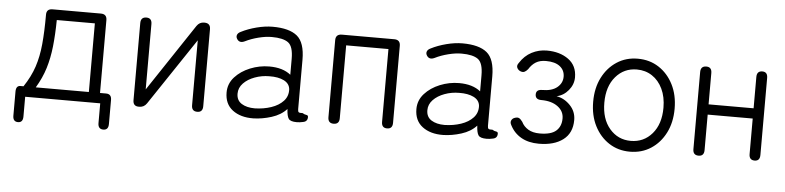

<svg xmlns="http://www.w3.org/2000/svg" viewBox="-42 -701 4275 1045"><g transform="rotate(5 2096.0 -178.5)"><path d="M76 141Q48 141 48 108V-23Q48 -56 72 -56H89Q127 -113 145.5 -169Q164 -225 170.5 -293.5Q177 -362 177 -455Q177 -487 210 -487H474Q507 -487 507 -454V-56H540Q570 -56 570 -23V108Q570 141 542 141Q513 141 513 108V0H103V108Q103 141 76 141ZM156 -56H446V-431H238Q237 -351 230 -286.5Q223 -222 206 -166.5Q189 -111 156 -56Z M723 0Q692 0 692 -33V-454Q692 -487 723 -487Q753 -487 753 -454V-97L998 -465Q1013 -487 1038 -487H1040Q1073 -487 1073 -454V-33Q1073 0 1043 0Q1012 0 1012 -33V-388L767 -22Q752 0 727 0Z M1350 9Q1280 10 1236.5 -23Q1193 -56 1193 -119Q1193 -167 1225.5 -203Q1258 -239 1308.5 -259.5Q1359 -280 1413 -280Q1487 -280 1530 -245V-332Q1530 -400 1502 -420.5Q1474 -441 1412 -441Q1379 -441 1339.5 -431Q1300 -421 1268 -405Q1239 -391 1225 -414Q1218 -425 1222 -436Q1226 -447 1241 -454Q1278 -473 1324.5 -485Q1371 -497 1412 -497Q1503 -497 1546 -461.5Q1589 -426 1589 -332V-62Q1589 -49 1594 -45.5Q1599 -42 1615 -43Q1626 -36 1636 -35Q1646 -34 1646 -24Q1646 1 1621 5Q1613 7 1604 8Q1595 9 1587 9Q1553 9 1543 -5Q1533 -19 1531 -58Q1500 -24 1449 -8Q1398 8 1350 9ZM1353 -46Q1401 -47 1442.5 -61Q1484 -75 1508.5 -101.5Q1533 -128 1531 -166Q1528 -197 1497 -212.5Q1466 -228 1417 -227Q1376 -227 1338 -213Q1300 -199 1276.5 -174.5Q1253 -150 1253 -118Q1253 -81 1281 -63.5Q1309 -46 1353 -46Z M1788 0Q1757 0 1757 -33V-454Q1757 -487 1791 -487H2077Q2110 -487 2110 -454V-33Q2110 0 2080 0Q2050 0 2050 -33V-431H1819V-33Q1819 0 1788 0Z M2387 9Q2317 10 2273.5 -23Q2230 -56 2230 -119Q2230 -167 2262.5 -203Q2295 -239 2345.5 -259.5Q2396 -280 2450 -280Q2524 -280 2567 -245V-332Q2567 -400 2539 -420.5Q2511 -441 2449 -441Q2416 -441 2376.5 -431Q2337 -421 2305 -405Q2276 -391 2262 -414Q2255 -425 2259 -436Q2263 -447 2278 -454Q2315 -473 2361.5 -485Q2408 -497 2449 -497Q2540 -497 2583 -461.5Q2626 -426 2626 -332V-62Q2626 -49 2631 -45.5Q2636 -42 2652 -43Q2663 -36 2673 -35Q2683 -34 2683 -24Q2683 1 2658 5Q2650 7 2641 8Q2632 9 2624 9Q2590 9 2580 -5Q2570 -19 2568 -58Q2537 -24 2486 -8Q2435 8 2387 9ZM2390 -46Q2438 -47 2479.5 -61Q2521 -75 2545.5 -101.5Q2570 -128 2568 -166Q2565 -197 2534 -212.5Q2503 -228 2454 -227Q2413 -227 2375 -213Q2337 -199 2313.5 -174.5Q2290 -150 2290 -118Q2290 -81 2318 -63.5Q2346 -46 2390 -46Z M2910 11Q2853 11 2813 -12Q2773 -35 2752 -77Q2744 -91 2749.5 -102.5Q2755 -114 2768 -118Q2782 -123 2791 -118.5Q2800 -114 2810 -100Q2822 -75 2847 -60Q2872 -45 2910 -45Q2972 -45 2999.5 -69.5Q3027 -94 3027 -137Q3027 -177 2993 -202Q2959 -227 2903 -227Q2870 -227 2870 -255Q2870 -282 2903 -282Q2956 -282 2984.5 -305.5Q3013 -329 3013 -364Q3013 -399 2986.5 -420Q2960 -441 2910 -441Q2877 -441 2855 -427.5Q2833 -414 2817 -388Q2807 -376 2797.5 -372Q2788 -368 2774 -374Q2761 -381 2757 -392.5Q2753 -404 2763 -417Q2789 -458 2827.5 -478Q2866 -498 2910 -498Q2981 -498 3028 -464Q3075 -430 3075 -366Q3075 -327 3048.5 -295Q3022 -263 2984 -255Q3026 -248 3058.5 -214.5Q3091 -181 3091 -134Q3091 -63 3042 -26Q2993 11 2910 11Z M3407 11Q3343 11 3293 -21.5Q3243 -54 3214 -111Q3185 -168 3185 -243Q3185 -318 3214 -375Q3243 -432 3293 -464.5Q3343 -497 3407 -497Q3472 -497 3522 -464.5Q3572 -432 3601 -375Q3630 -318 3630 -243Q3630 -168 3601 -111Q3572 -54 3522 -21.5Q3472 11 3407 11ZM3407 -48Q3478 -48 3523.5 -101Q3569 -154 3569 -243Q3569 -302 3548 -346Q3527 -390 3490.5 -414Q3454 -438 3407 -438Q3337 -438 3291.5 -385Q3246 -332 3246 -243Q3246 -154 3291.5 -101Q3337 -48 3407 -48Z M3782 0Q3751 0 3751 -33V-454Q3751 -487 3782 -487Q3812 -487 3812 -454V-283H4058V-454Q4058 -487 4088 -487Q4117 -487 4117 -454V-33Q4117 0 4088 0Q4058 0 4058 -33V-227H3812V-33Q3812 0 3782 0Z"/></g></svg>

Font: Shin Retro Maru Gothic Regular
Style: Regular
Weight: 400
Designer: Iose
Foundry: Typographish
Version: Version 1.002